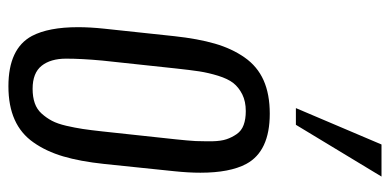

<svg xmlns="http://www.w3.org/2000/svg" viewBox="-246 -636 891 438"><g transform="rotate(90 199.0 -416.5)"><path d="M226.1 -646.5 309.1 -841.8H382.3L264.2 -646.5ZM182.1 -45.9Q200.7 -45.9 214.8 -50.8Q229 -55.7 238.8 -66.7Q248.5 -77.6 255.1 -90.1Q261.7 -102.5 266.4 -122.6Q271 -142.6 273.7 -160.4Q276.4 -178.2 279.3 -205.1L297.4 -373Q300.3 -400.4 301.3 -418Q301.8 -429.2 301.8 -442.4Q301.8 -448.7 301.8 -455.6Q301.3 -476.1 297.1 -488.3Q293 -500.5 285.4 -511.5Q277.8 -522.5 264.6 -527.3Q251.5 -532.2 232.9 -532.2Q210.9 -532.2 194.8 -524.2Q178.7 -516.1 168.9 -503.7Q159.2 -491.2 152.3 -469Q145.5 -446.8 142.3 -426Q139.2 -405.3 135.7 -373L117.7 -205.1Q113.3 -157.7 113.3 -122.3Q113.3 -86.9 129.6 -66.4Q146 -45.9 182.1 -45.9ZM176.3 9.3Q90.3 9.3 61.5 -44.4Q41.5 -82.5 41.5 -149.4Q41.5 -176.8 44.9 -209L62 -369.1Q67.9 -423.3 79.1 -461.9Q90.3 -500.5 110.6 -529.5Q130.9 -558.6 162.6 -572.8Q194.3 -586.9 238.8 -586.9Q324.7 -586.9 353.5 -533.2Q373.5 -495.6 373.5 -428.7Q373.5 -401.4 370.1 -369.1L353.5 -209Q347.7 -154.3 336.2 -115.5Q324.7 -76.7 304.4 -47.9Q284.2 -19 252.4 -4.9Q220.7 9.3 176.3 9.3Z"/></g></svg>

Font: Oswald
Style: Light
Weight: 300
Designer: Vernon Adams
Foundry: Vernon Adams
Version: 3.0; ttfautohint (v0.95.6-bc232) -l 8 -r 50 -G 200 -x 0 -w "